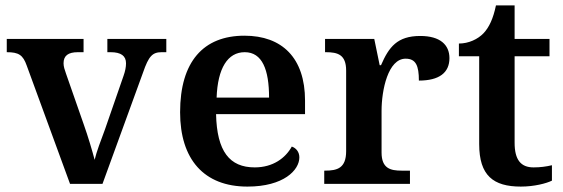

<svg xmlns="http://www.w3.org/2000/svg" viewBox="-20 -680 2082 710"><path d="M79 -437 239 0H359L509 -412C530 -473 544 -487 578 -487H595V-536H377V-487H389C428 -487 446 -473 446 -446C446 -432 443 -417 437 -400L368 -201C354 -164 336 -116 330 -89C321 -123 306 -174 290 -219L224 -408C219 -422 215 -434 215 -446C215 -474 232 -487 268 -487H289V-536H5V-487C49 -487 65 -477 79 -437Z M895 10C1029 10 1087 -51 1087 -98C1087 -119 1074 -133 1059 -138C1036 -96 990 -61 922 -61C829 -61 782 -120 779 -258H1108V-308C1108 -466 1023 -548 884 -548C732 -548 646 -452 646 -265C646 -91 734 10 895 10ZM975 -319H781C785 -428 822 -487 885 -487C950 -487 975 -422 975 -319Z M1179 0H1496V-49H1465C1424 -49 1391 -57 1391 -116V-270C1391 -347 1415 -463 1480 -463C1518 -463 1529 -437 1529 -382C1604 -382 1642 -411 1642 -465C1642 -514 1608 -547 1534 -547C1449 -547 1418 -506 1389 -439H1384L1364 -536H1182V-487H1185C1229 -487 1260 -478 1260 -419V-121C1260 -58 1227 -49 1182 -49H1179Z M1906 10C1956 10 2001 -2 2021 -12V-69C2000 -64 1978 -61 1953 -61C1906 -61 1883 -89 1883 -152V-472H2012V-536H1883V-660H1814C1804 -612 1789 -579 1768 -557C1747 -535 1713 -519 1677 -519V-472H1752V-147C1752 -31 1804 10 1906 10Z"/></svg>

Font: Noto Serif Devanagari SemiBold
Style: Regular
Weight: 600
Designer: Universal Thirst, Indian Type Foundry and the Monotype Design Team
Foundry: Monotype Imaging Inc.
Version: Version 2.004